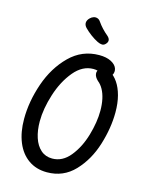

<svg xmlns="http://www.w3.org/2000/svg" viewBox="-139 -1041 897 1140"><g transform="rotate(15 310.0 -471.5)"><path d="M49.7 -260.7Q49.7 -368.3 88.3 -480.2Q127 -592.2 202.8 -667.1Q278.5 -742 383.7 -742Q427.5 -742 456.1 -727.5Q484.7 -713 493 -690.8Q501.3 -668.5 488.5 -647Q481.7 -635.5 472.8 -632.4Q464 -629.3 454.2 -631.6Q444.5 -633.8 427.7 -640.3Q410.5 -646.8 397.8 -650.2Q385 -653.5 371.2 -653.5Q304.8 -653.5 252.8 -591.2Q200.8 -528.8 172.1 -438.5Q143.3 -348.2 143.3 -270.7Q143.3 -215.3 157.7 -171.2Q172 -127.2 200.8 -101.7Q229.5 -76.2 271 -76.2Q334.3 -76.2 380.5 -133.1Q426.7 -190 450.8 -272Q474.8 -354 474.8 -424.3Q474.8 -463.3 467.8 -495.9Q460.7 -528.5 447.3 -552.6Q434 -576.7 415 -591.5Q394.7 -610.8 392.7 -629.8Q390.7 -648.7 406.7 -663.3Q418.7 -675.2 436.1 -674.9Q453.5 -674.7 468.2 -665Q496.8 -648.3 518.2 -617Q539.7 -585.7 551.8 -540.2Q563.8 -494.8 563.8 -438.5Q563.8 -341.5 531.3 -237.2Q498.8 -132.8 430.8 -61.1Q362.7 10.7 261.8 10.7Q195.8 10.7 147.9 -23.1Q100 -56.8 74.8 -118.2Q49.7 -179.7 49.7 -260.7ZM354 -814.8Q331.3 -826 308.7 -842.9Q286 -859.8 268.5 -877.7Q254.7 -892.5 255.8 -908.2Q256.8 -923.8 271.7 -938Q281.2 -947.3 293 -950.9Q304.8 -954.5 316.2 -950.5Q327.7 -946.5 336 -933.5Q347.7 -916.5 364.4 -898.5Q381.2 -880.5 398.7 -866.2Q413 -853.8 414.1 -841.5Q415.2 -829.2 404 -817.5Q394.2 -806.5 381.8 -806.9Q369.5 -807.3 354 -814.8Z"/></g></svg>

Font: Monaspace Radon Var
Style: Regular
Weight: 400
Designer: Riley Cran and the Lettermatic Team
Version: Version 1.000 (Monaspace Radon Var)